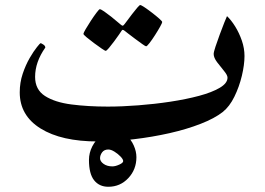

<svg xmlns="http://www.w3.org/2000/svg" viewBox="-20 -523 1028 745"><path d="M928.7 -305.7Q928.7 -272 918.5 -229Q908.2 -186 889.4 -147.7Q870.6 -109.4 844.2 -88.4Q812.5 -63.5 758.5 -42.5Q704.6 -21.5 637.7 -6.3Q570.8 8.8 499 17.3Q427.2 25.9 359.9 25.9Q218.3 25.9 137.5 -24.4Q56.6 -74.7 56.6 -164.6Q56.6 -202.6 68.1 -236.8Q79.6 -271 95.2 -297.9Q110.8 -324.7 123.3 -340.1Q135.7 -355.5 137.2 -355.5Q140.1 -355.5 147.9 -350.3Q155.8 -345.2 155.8 -338.4Q116.2 -282.2 116.2 -224.6Q116.2 -175.3 154.5 -150.6Q192.9 -126 257.1 -117.7Q321.3 -109.4 398.4 -109.4Q453.6 -109.4 516.6 -114.3Q579.6 -119.1 640.9 -128.4Q702.1 -137.7 752.4 -151.1Q802.7 -164.6 832.8 -182.4Q862.8 -200.2 862.8 -221.7Q862.8 -231.4 849.4 -247.6Q835.9 -263.7 822.5 -281.5Q809.1 -299.3 809.1 -313.5Q809.1 -320.8 816.2 -342.3Q823.2 -363.8 832.8 -389.4Q842.3 -415 850.3 -435.3Q858.4 -455.6 860.8 -460.4Q877 -445.3 892.6 -420.2Q908.2 -395 918.5 -365.2Q928.7 -335.4 928.7 -305.7ZM609.4 -437.5Q609.4 -434.1 601.1 -419.2Q592.8 -404.3 581.5 -386.7Q570.3 -369.1 560.3 -356.2Q550.3 -343.3 546.9 -343.3Q544.4 -343.3 532 -352.1Q519.5 -360.8 503.9 -372.6Q488.3 -384.3 476.6 -393.3Q464.8 -402.3 463.9 -403.3Q459 -407.2 456.1 -407.2Q453.6 -407.2 450.2 -401.4Q449.7 -400.4 441.9 -388.9Q434.1 -377.4 423.1 -362.8Q412.1 -348.1 402.8 -336.9Q393.6 -325.7 389.6 -325.7Q387.7 -325.7 374.3 -334.7Q360.8 -343.8 344.5 -356Q328.1 -368.2 315.9 -378.4Q303.7 -388.7 303.7 -391.6Q303.7 -395 312.5 -410.2Q321.3 -425.3 333 -443.1Q344.7 -460.9 354.7 -474.1Q364.7 -487.3 367.2 -487.3Q371.6 -487.3 384.3 -478.5Q397 -469.7 411.4 -458.3Q425.8 -446.8 436.5 -437.5Q447.3 -428.2 448.2 -427.7Q453.6 -423.3 455.6 -423.3Q459 -423.3 463.9 -430.2Q464.8 -431.2 473.1 -442.4Q481.4 -453.6 492.2 -467.8Q502.9 -481.9 512.2 -492.7Q521.5 -503.4 523.9 -503.4Q527.8 -503.4 541.3 -494.4Q554.7 -485.4 570.6 -473.1Q586.4 -460.9 597.9 -450.7Q609.4 -440.4 609.4 -437.5ZM509.3 86.9Q509.3 134.8 477.8 168.2Q446.3 201.7 400.4 201.7Q365.2 201.7 345.2 176.5Q325.2 151.4 325.2 97.7Q325.2 70.3 338.1 44.9Q351.1 19.5 374.3 3.2Q397.5 -13.2 428.7 -13.2Q452.6 -13.2 470.7 2.7Q488.8 18.6 499 41.5Q509.3 64.5 509.3 86.9ZM458 102.1Q458 95.2 447.8 84.5Q437.5 73.7 424.1 65.4Q410.6 57.1 400.4 57.1Q384.3 57.1 376.2 68.1Q368.2 79.1 368.2 90.8Q368.2 103 381.8 112.8Q395.5 122.6 416 122.6Q427.7 122.6 442.9 115.7Q458 108.9 458 102.1Z"/></svg>

Font: Scheherazade New
Style: Bold
Weight: 700
Designer: SIL International
Foundry: SIL International
Version: Version 4.000